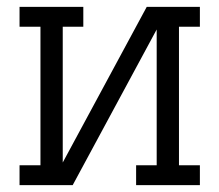

<svg xmlns="http://www.w3.org/2000/svg" viewBox="-20 -540 640 560"><path d="M37 0V-58H98V-462H37V-520H223V-462H163V-66L408 -520H563V-462H502V-58H563V0H377V-58H437V-454L192 0Z"/></svg>

Font: Iosevka Etoile Light
Style: Regular
Weight: 300
Designer: Belleve Invis
Foundry: Belleve Invis
Version: Version 25.0.1; ttfautohint (v1.8.4)